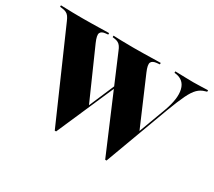

<svg xmlns="http://www.w3.org/2000/svg" viewBox="-113 -781 1112 1000"><g transform="rotate(30 442.5 -280.5)"><path d="M601.6 10.5 378.2 -515.3Q372.6 -529.8 366.1 -539.1Q359.7 -548.4 350.4 -553.6Q341.1 -558.9 327.4 -560.5L316.1 -562.1V-571Q332.3 -570.2 362.9 -569.4Q393.5 -568.5 430.6 -568.5H441.1H446Q471 -568.5 494 -569Q516.9 -569.4 536.7 -569.8Q556.5 -570.2 572.6 -570.6Q588.7 -571 600 -571V-562.1L583.1 -560.5Q557.3 -558.1 550.4 -544Q543.5 -529.8 560.5 -490.3L685.5 -199.2L678.2 -200L741.9 -371.8Q771.8 -454.8 759.7 -504.4Q747.6 -554 696 -561.3L687.9 -562.1V-571Q725 -570.2 747.6 -569.4Q770.2 -568.5 796.8 -568.5Q821 -568.5 840.7 -569.4Q860.5 -570.2 884.7 -571V-562.1L874.2 -558.9Q850 -552.4 831.9 -534.7Q813.7 -516.9 795.6 -479.4Q777.4 -441.9 751.6 -373.4L609.7 10.5ZM298.4 10.5 67.7 -515.3Q61.3 -530.6 54.4 -539.9Q47.6 -549.2 37.9 -554Q28.2 -558.9 13.7 -560.5L0 -562.1V-571Q12.1 -571 29.8 -570.2Q47.6 -569.4 70.6 -569Q93.5 -568.5 119.4 -568.5H131.5H138.7Q163.7 -568.5 186.3 -569Q208.9 -569.4 228.2 -569.8Q247.6 -570.2 262.9 -570.6Q278.2 -571 289.5 -571V-562.1L274.2 -560.5Q250 -558.1 244 -544Q237.9 -529.8 254.8 -491.1L390.3 -184.7L381.5 -181.5L468.5 -384.7L474.2 -373.4L306.5 10.5Z"/></g></svg>

Font: Playfair 144pt SemiCondensed Black
Style: Regular
Weight: 900
Width: 4
Designer: Claus Eggers Sørensen
Foundry: Claus Eggers Sørensen
Version: Version 2.203